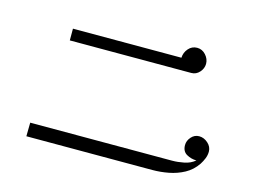

<svg xmlns="http://www.w3.org/2000/svg" viewBox="-85 -810 1169 884"><g transform="rotate(15 500.0 -367.5)"><path d="M930 -218Q930 -201 923.5 -185Q917 -169 908 -155Q885 -121 851 -102.5Q817 -84 778 -76.5Q739 -69 700 -69H100L101 -134H777Q804 -134 834 -140Q864 -146 885 -164Q860 -164 838 -176.5Q816 -189 816 -219Q816 -240 831.5 -257.5Q847 -275 869 -275Q892 -275 911 -258Q930 -241 930 -218ZM813 -605Q813 -583 797 -565Q781 -547 758 -547H179V-603H696Q697 -628 713.5 -647Q730 -666 755 -666Q779 -666 796 -647Q813 -628 813 -605Z"/></g></svg>

Font: Kaisei Opti
Style: Regular
Weight: 400
Designer: Font-Kai, 金井和夫
Foundry: KAZUO KANAI
Version: Version 5.003